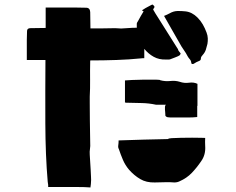

<svg xmlns="http://www.w3.org/2000/svg" viewBox="-20 -803 1040 845"><path d="M381 -11Q381 -5 380 6.5Q379 18 378 22Q355 20 317.5 20Q280 20 245 20Q210 20 192 20Q192 15 192 11Q192 7 190 -3Q180 -120 179.5 -260Q179 -400 180 -539H98V-627Q98 -637 98.5 -646.5Q99 -656 99 -666Q99 -678 112 -679Q127 -679 145 -679.5Q163 -680 181 -680V-770H304Q318 -770 331.5 -769.5Q345 -769 359 -769Q376 -769 377 -750Q377 -734 377.5 -715.5Q378 -697 378 -678Q396 -678 425.5 -678Q455 -678 487 -679Q497 -679 505 -678Q513 -677 521 -678Q547 -680 561 -680.5Q575 -681 582 -681V-698Q582 -702 584.5 -705.5Q587 -709 589 -713Q594 -723 600 -733Q606 -743 612 -753Q610 -755 605 -756Q608 -761 612 -762Q619 -767 627 -771Q635 -775 642 -779Q646 -781 649 -782.5Q652 -784 656 -779Q664 -773 655 -764Q655 -764 655 -763.5Q655 -763 654 -761Q659 -752 664.5 -743Q670 -734 676 -725Q697 -691 718.5 -657.5Q740 -624 761 -590Q763 -588 763.5 -585.5Q764 -583 765 -581Q767 -578 769 -575.5Q771 -573 775 -568Q775 -567 774 -564.5Q773 -562 771 -560Q767 -557 761 -554.5Q755 -552 750 -550Q745 -548 739.5 -546Q734 -544 729 -542Q727 -541 722 -541H710Q680 -540 656.5 -553Q633 -566 615 -588V-547Q612 -547 609.5 -547Q607 -547 599 -546Q550 -541 493 -539Q436 -537 377 -537Q376 -492 376.5 -453Q377 -414 375 -378Q375 -378 375 -349.5Q375 -321 375.5 -274.5Q376 -228 377 -174Q378 -160 376 -148Q374 -136 375 -122Q378 -78 379 -56.5Q380 -35 380.5 -26Q381 -17 381 -11ZM889 -660Q894 -647 894.5 -634.5Q895 -622 893 -610Q890 -597 886 -584.5Q882 -572 872 -561Q869 -558 866.5 -554Q864 -550 864 -545Q864 -538 857 -535Q851 -533 844.5 -529.5Q838 -526 832 -522Q829 -521 825.5 -521.5Q822 -522 822 -526Q821 -536 815.5 -542Q810 -548 806 -555Q799 -569 789 -583Q779 -597 771 -612Q754 -641 737 -671.5Q720 -702 702 -733Q709 -736 715 -738.5Q721 -741 726 -744Q743 -754 760.5 -754.5Q778 -755 796 -753Q825 -750 849 -726Q863 -712 872.5 -695.5Q882 -679 889 -660ZM707 -309Q706 -315 706 -321Q706 -327 706 -333Q706 -338 710 -342H667Q635 -349 602 -349.5Q569 -350 535 -351Q534 -351 533 -351.5Q532 -352 530 -352V-449Q536 -450 561 -451Q586 -452 615 -452.5Q644 -453 665 -452.5Q686 -452 685 -450Q707 -444 729.5 -446.5Q752 -449 771 -443Q791 -436 812 -439Q833 -442 849 -434V-337H848V-288Q839 -287 830 -286.5Q821 -286 812 -286H730Q724 -286 718 -287Q712 -288 708 -293Q708 -298 707.5 -301.5Q707 -305 707 -309ZM503 -147Q499 -154 500.5 -163.5Q502 -173 502 -185Q558 -187 612 -188.5Q666 -190 720 -191Q720 -194 736 -195Q752 -196 776.5 -196.5Q801 -197 825.5 -197Q850 -197 866.5 -196.5Q883 -196 883 -196Q883 -182 882.5 -178.5Q882 -175 883 -161Q886 -122 865 -93Q846 -65 824 -42Q802 -19 770 -5Q760 0 747 0Q726 -2 704 -1Q682 0 661 0Q624 1 597 -15Q570 -31 548 -56Q531 -76 521 -99.5Q511 -123 503 -147Z"/></svg>

Font: Palette Mosaic
Style: Regular
Weight: 400
Designer: Shibuyafont
Version: Version 1.001